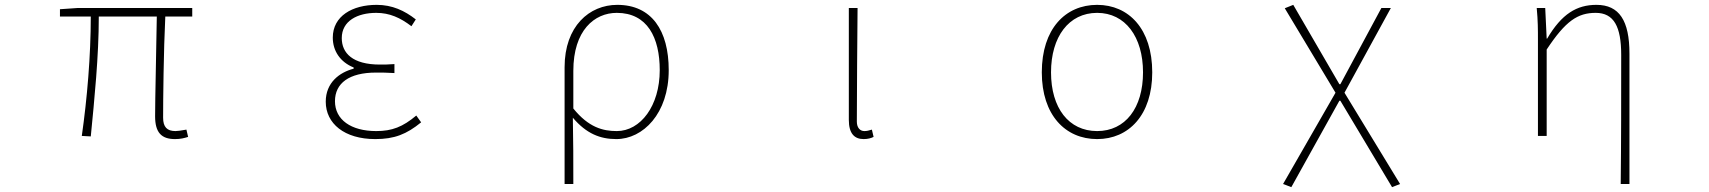

<svg xmlns="http://www.w3.org/2000/svg" viewBox="-20 -560 7040 791"><path d="M701 13C724 13 739 9 755 4L748 -26C725 -22 712 -20 703 -20C668 -20 652 -37 652 -75C652 -146 654 -351 661 -492H772V-527H299L227 -522V-492H354C354 -330 339 -154 317 0L354 2C369 -152 387 -327 387 -492H626C624 -355 619 -153 619 -81C619 -14 645 13 701 13Z M1526 13C1605 13 1655 -7 1715 -56L1695 -84C1639 -37 1595 -20 1530 -20C1426 -20 1360 -67 1360 -143C1360 -217 1418 -261 1529 -261C1554 -261 1574 -261 1605 -259V-296C1578 -294 1565 -294 1545 -294C1433 -294 1388 -341 1388 -403C1388 -474 1453 -507 1530 -507C1585 -507 1629 -487 1675 -452L1693 -480C1647 -516 1596 -540 1532 -540C1432 -540 1351 -494 1351 -405C1351 -350 1382 -304 1437 -282V-277C1379 -262 1322 -220 1322 -141C1322 -51 1399 13 1526 13Z M2306 198H2342C2342 92 2342 31 2340 -75C2396 -9 2453 13 2519 13C2629 13 2735 -92 2735 -271C2735 -434 2665 -540 2523 -540C2408 -540 2306 -452 2306 -283ZM2521 -20C2464 -20 2405 -35 2342 -113V-268C2342 -435 2429 -507 2521 -507C2647 -507 2698 -405 2698 -271C2698 -124 2619 -20 2521 -20Z M3538 13C3556 13 3569 9 3579 4L3572 -26C3559 -22 3551 -20 3541 -20C3524 -20 3510 -33 3510 -59C3510 -217 3512 -368 3513 -527H3477V-66C3477 -10 3500 13 3538 13Z M4500 13C4630 13 4727 -86 4727 -262C4727 -441 4630 -540 4500 -540C4369 -540 4272 -441 4272 -262C4272 -86 4369 13 4500 13ZM4500 -20C4383 -20 4310 -115 4310 -262C4310 -408 4383 -507 4500 -507C4616 -507 4689 -408 4689 -262C4689 -115 4616 -20 4500 -20Z M5300 211 5498 -145H5502L5715 211L5748 198L5519 -178L5710 -527H5671L5502 -213H5498L5308 -540L5273 -526L5482 -178L5266 198Z M6657 198H6693V-339C6693 -475 6651 -540 6557 -540C6476 -540 6414 -503 6354 -401H6352L6346 -527H6311C6316 -474 6316 -438 6316 -396V0H6352V-356C6430 -474 6480 -507 6554 -507C6629 -507 6659 -450 6659 -334C6659 -158 6659 21 6657 198Z"/></svg>

Font: Harano Aji Gothic TW ExtraLight
Style: Regular
Weight: 250
Foundry: Masamichi Hosoda
Version: HaranoAjiGothicTW-ExtraLight version 20230610;ttx 4.39.4